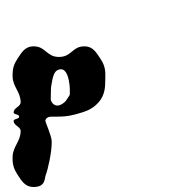

<svg xmlns="http://www.w3.org/2000/svg" viewBox="-20 -742 714 762"><path d="M674 -722ZM208 -323C191.3 -323 181.4 -339.4 181.4 -349.5C181.4 -352.4 181.6 -354.7 181.6 -356C181.6 -380.5 182 -359.7 182 -383.9C182 -390.5 182.6 -397.4 184 -405C189.2 -432 192.2 -465 220 -467C220.6 -467 221.2 -467.1 221.8 -467.1C245.4 -467.1 253.1 -429.4 256 -405C256.7 -399.7 257 -394.8 257 -390.1C257 -381.3 257.2 -375.9 257.2 -372.1C257.2 -361.2 255.4 -364.3 241.5 -341.9C239.9 -339.2 223 -323 208 -323ZM184.9 -184.6C183.1 -205.8 160 -257.8 160 -261.9C160 -272.4 171.5 -279 182 -279C188.3 -279 194.2 -279 199.8 -279C227.8 -279 248.2 -279.7 279 -288C318.2 -299 345.2 -306 372.2 -337C396.2 -365 397.8 -395.9 397.8 -426.7C397.8 -430.4 397.8 -434.2 398 -438C398.1 -440.3 398.1 -442.6 398.1 -444.8C398.1 -470.1 392.7 -487.9 378 -510C361.2 -535 348.2 -557 318 -558C316.9 -558 315.7 -558.1 314.6 -558.1C266.1 -558.1 264.8 -516 214 -516C164.1 -516 162 -558.1 113.4 -558.1C112.3 -558.1 111.1 -558 110 -558C80.2 -557 66.2 -535 50 -510C35.3 -487.9 29.9 -470.1 29.9 -444.8C29.9 -442.6 29.9 -440.3 30 -438C31.2 -397 61.2 -378 62 -337C62 -336.9 62 -336.9 62 -336.8C62 -318 36.2 -315.9 34 -297C33.2 -286 56.2 -290 56 -279C56.2 -268 33.2 -272 34 -261C36.2 -242.1 62 -240 62 -221.2C62 -221.1 62 -221.1 62 -221C61.2 -180 31.2 -161 30 -120C29.9 -117.7 29.9 -115.4 29.9 -113.2C29.9 -87.9 35.3 -70.1 50 -48C66.2 -23 80.2 -1 110 0C111.1 0 112.3 0.1 113.4 0.1C162 0.1 156 -34 162 -49C169.8 -68.5 185.2 -136.5 185.2 -175.4C185.2 -178.7 185.1 -181.8 184.9 -184.6Z"/></svg>

Font: Chromatic Etruscan
Style: Regular
Weight: 400
Version: Version 000.910